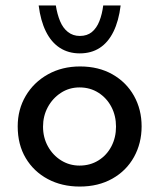

<svg xmlns="http://www.w3.org/2000/svg" viewBox="-20 -675 585 705"><path d="M45 -211Q45 -273 74.5 -323Q104 -373 156 -402Q208 -431 274 -431Q342 -431 393 -402Q444 -373 472 -323Q500 -273 500 -211Q500 -149 472 -98.5Q444 -48 392.5 -19Q341 10 273 10Q207 10 155.5 -17.5Q104 -45 74.5 -94.5Q45 -144 45 -211ZM138 -210Q138 -170 156 -137.5Q174 -105 204.5 -86Q235 -67 272 -67Q311 -67 341.5 -86Q372 -105 389 -137.5Q406 -170 406 -210Q406 -250 389 -282.5Q372 -315 341.5 -334.5Q311 -354 272 -354Q234 -354 203.5 -334Q173 -314 155.5 -281.5Q138 -249 138 -210ZM273 -479Q231 -479 199.5 -499.5Q168 -520 148.5 -559.5Q129 -599 122 -655H185Q190 -623 200.5 -597.5Q211 -572 229.5 -557.5Q248 -543 273 -543Q300 -543 317.5 -557.5Q335 -572 345 -597.5Q355 -623 359 -655H423Q416 -598 396.5 -558.5Q377 -519 346 -499Q315 -479 273 -479Z"/></svg>

Font: Josefin Sans Thin
Style: Regular
Weight: 400
Version: Version 2.000